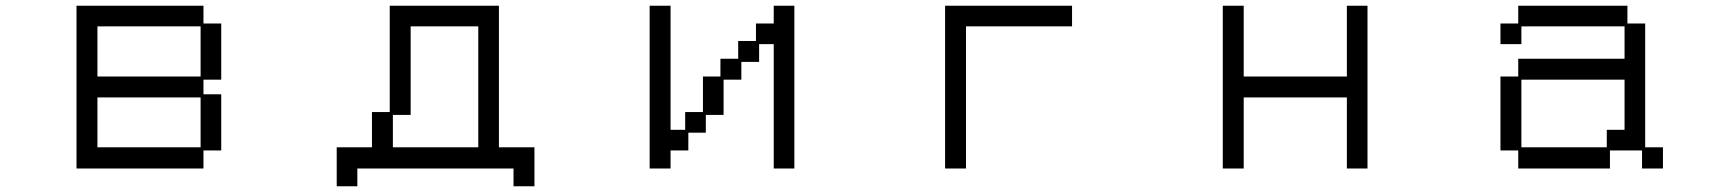

<svg xmlns="http://www.w3.org/2000/svg" viewBox="-20 -560 6040 670"><path d="M247 -540H690V-478H752V-282H690V-231H752V-35H690V28H247ZM680 -293V-468H320V-293ZM680 -46V-220H320V-46Z M1155 -46H1278V-169H1340V-540H1721V-46H1845V90H1772V28H1227V90H1155ZM1649 -46V-468H1413V-159H1351V-46Z M2247 -540H2320V-107H2371V-169H2433V-293H2494V-355H2556V-417H2618V-478H2680V-540H2752V28H2680V-406H2629V-344H2567V-282H2505V-159H2443V-97H2382V-35H2320V28H2247Z M3278 -540H3721V-468H3351V28H3278Z M4247 -540H4320V-293H4680V-540H4752V28H4680V-220H4320V28H4247Z M5216 -293H5278V-355H5649V-468H5289V-406H5216V-478H5278V-540H5659V-478H5721V-46H5783V28H5710V-35H5598V28H5278V-35H5216ZM5587 -46V-107H5649V-282H5289V-46Z"/></svg>

Font: DotGothic16
Style: Regular
Weight: 400
Designer: Fontworks Inc.
Foundry: Fontworks Inc.
Version: Version 1.100